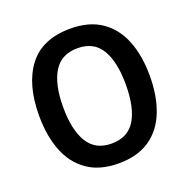

<svg xmlns="http://www.w3.org/2000/svg" viewBox="-130 -850 970 985"><g transform="rotate(-20 355.0 -357.5)"><path d="M657 -358Q657 -248 624.5 -165Q592 -82 525 -36Q458 10 355 10Q252 10 185 -36.5Q118 -83 85.5 -166Q53 -249 53 -359Q53 -530 127.5 -627.5Q202 -725 356 -725Q458 -725 525 -679Q592 -633 624.5 -550.5Q657 -468 657 -358ZM184 -358Q184 -234 225.5 -166Q267 -98 355 -98Q444 -98 485 -165.5Q526 -233 526 -358Q526 -483 485 -550.5Q444 -618 356 -618Q267 -618 225.5 -550Q184 -482 184 -358Z"/></g></svg>

Font: Noto Sans Hebrew SemiCondensed SemiBold
Style: Regular
Weight: 600
Width: 4
Designer: Monotype Design Team
Foundry: Monotype Imaging Inc.
Version: Version 2.004; ttfautohint (v1.8.4.7-5d5b)